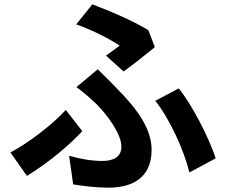

<svg xmlns="http://www.w3.org/2000/svg" viewBox="-20 -817 1040 884"><path d="M468 -561 549 -488C589 -516 666 -578 693 -600L663 -678C595 -720 488 -766 405 -797L331 -705C407 -678 488 -636 531 -607C517 -596 492 -578 468 -561ZM298 -100 317 32C366 40 423 47 479 47C582 47 678 7 678 -127C678 -220 619 -309 511 -417C486 -444 460 -468 430 -498L332 -416C366 -391 399 -362 425 -337C470 -292 539 -202 539 -142C539 -95 503 -76 452 -76C404 -76 353 -84 298 -100ZM852 -23 973 -88C943 -181 865 -334 803 -410L695 -353C762 -269 828 -123 852 -23ZM359 -213 283 -311C224 -246 115 -161 28 -115L104 -7C211 -73 303 -153 359 -213Z"/></svg>

Font: DAIFUKU Sans JP
Style: Bold
Weight: 700
Designer: Original font ‘Source Han Sans JP’ : Ryoko NISHIZUKA  (kana, bopomofo & ideographs); Paul D. Hunt (Latin, Greek & Cyrill
Foundry: Daifuku
Version: Version 1.001